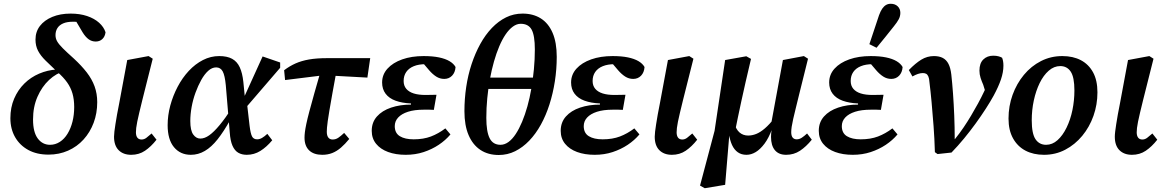

<svg xmlns="http://www.w3.org/2000/svg" viewBox="-20 -806 6176 1017"><path d="M237 13Q175 13 130 -11.5Q85 -36 60 -79.5Q35 -123 35 -180Q35 -237 55 -283.5Q75 -330 109 -363.5Q143 -397 187.5 -416Q232 -435 281 -438L291 -454L323 -430Q278 -418 240 -382.5Q202 -347 178.5 -293.5Q155 -240 155 -173Q155 -106 180 -72.5Q205 -39 245 -39Q273 -39 297 -54.5Q321 -70 338 -98Q355 -126 364 -162Q373 -198 373 -239Q373 -279 364 -310.5Q355 -342 335.5 -369.5Q316 -397 284 -425Q248 -459 221.5 -485Q195 -511 181.5 -537Q168 -563 168 -596Q168 -638 191.5 -668.5Q215 -699 257 -716.5Q299 -734 354 -734Q403 -734 441.5 -721Q480 -708 505 -685.5Q530 -663 539 -635Q536 -612 522 -599Q508 -586 487 -586Q466 -586 449.5 -598Q433 -610 418 -634L373 -710L439 -706L449 -670Q438 -678 425.5 -682.5Q413 -687 399 -689Q385 -691 368 -691Q335 -691 314.5 -682Q294 -673 284 -657Q274 -641 274 -620Q274 -602 283 -586.5Q292 -571 313 -550Q334 -529 372 -495Q412 -458 439.5 -422.5Q467 -387 481 -348.5Q495 -310 495 -265Q495 -206 476 -155.5Q457 -105 422.5 -67Q388 -29 340.5 -8Q293 13 237 13Z M675 14Q633 14 608.5 -10.5Q584 -35 584 -82Q584 -93 586 -109.5Q588 -126 591.5 -148.5Q595 -171 600 -199.5Q605 -228 612 -262L654 -488L767 -509L789 -495L756 -364Q743 -313 733.5 -274.5Q724 -236 717.5 -208.5Q711 -181 707 -161.5Q703 -142 701.5 -128.5Q700 -115 700 -105Q700 -87 707.5 -77Q715 -67 730 -67Q744 -67 756 -76.5Q768 -86 783 -99L809 -66Q780 -29 748 -7.5Q716 14 675 14Z M991 14Q935 14 901.5 -26.5Q868 -67 868 -143Q868 -195 882 -247Q896 -299 921 -346.5Q946 -394 980 -430.5Q1014 -467 1055 -488Q1096 -509 1141 -509Q1183 -509 1209.5 -494.5Q1236 -480 1250 -449.5Q1264 -419 1269 -372L1277 -291L1286 -279L1302 -140Q1307 -99 1315 -83.5Q1323 -68 1342 -68Q1355 -68 1368 -75.5Q1381 -83 1396 -97L1422 -63Q1392 -27 1359 -6.5Q1326 14 1287 14Q1261 14 1242 3Q1223 -8 1211.5 -34Q1200 -60 1197 -104L1176 -355Q1171 -407 1159.5 -428Q1148 -449 1125 -449Q1103 -449 1083 -431Q1063 -413 1046 -382.5Q1029 -352 1015.5 -315Q1002 -278 995 -239Q988 -200 988 -165Q988 -115 1003.5 -93.5Q1019 -72 1041 -72Q1064 -72 1088.5 -89.5Q1113 -107 1143 -143Q1173 -179 1210 -236L1222 -170H1199Q1165 -109 1132.5 -68Q1100 -27 1065 -6.5Q1030 14 991 14ZM1273 -225 1262 -267 1371 -507 1464 -475V-447Z M1490 -382 1485 -434Q1514 -456 1545.5 -470Q1577 -484 1617 -491Q1657 -498 1712 -498H1941L1926 -395L1725 -406H1684ZM1687 14Q1642 14 1617.5 -9.5Q1593 -33 1593 -77Q1593 -90 1595 -106.5Q1597 -123 1602.5 -149.5Q1608 -176 1618.5 -215.5Q1629 -255 1645 -312Q1661 -369 1684 -448L1766 -450Q1751 -369 1741 -313.5Q1731 -258 1725 -222Q1719 -186 1716 -164.5Q1713 -143 1712 -130Q1711 -117 1711 -108Q1711 -88 1719 -77.5Q1727 -67 1742 -67Q1758 -67 1771.5 -76Q1785 -85 1803 -102L1830 -70Q1808 -43 1786 -24Q1764 -5 1740 4.5Q1716 14 1687 14Z M2129 14Q2076 14 2035.5 -1Q1995 -16 1972 -44.5Q1949 -73 1949 -113Q1949 -158 1976.5 -189Q2004 -220 2051.5 -236Q2099 -252 2157 -252V-258Q2110 -260 2075.5 -272.5Q2041 -285 2022.5 -309.5Q2004 -334 2004 -369Q2004 -411 2032.5 -442.5Q2061 -474 2110.5 -491.5Q2160 -509 2224 -509Q2271 -509 2305 -502Q2339 -495 2361 -482Q2383 -469 2393 -451Q2391 -422 2374.5 -405Q2358 -388 2333 -388Q2310 -388 2290.5 -400.5Q2271 -413 2253 -434L2213 -481H2305L2307 -459Q2290 -463 2273.5 -464.5Q2257 -466 2234 -466Q2198 -466 2172 -455.5Q2146 -445 2132 -425Q2118 -405 2118 -377Q2118 -352 2132 -335.5Q2146 -319 2171.5 -311Q2197 -303 2233 -303Q2253 -303 2265.5 -303.5Q2278 -304 2292 -304L2278 -224Q2269 -225 2254.5 -225Q2240 -225 2225 -225Q2175 -225 2141 -214Q2107 -203 2089 -183.5Q2071 -164 2071 -138Q2071 -101 2098 -84.5Q2125 -68 2171 -68Q2223 -68 2262.5 -83Q2302 -98 2339 -126L2366 -94Q2340 -63 2304 -39Q2268 -15 2224 -0.5Q2180 14 2129 14Z M2622 15Q2565 15 2524.5 -12Q2484 -39 2462 -90.5Q2440 -142 2440 -217Q2440 -282 2449.5 -345.5Q2459 -409 2478 -466.5Q2497 -524 2524 -573Q2551 -622 2585.5 -658Q2620 -694 2660.5 -714Q2701 -734 2748 -734Q2804 -734 2844.5 -708.5Q2885 -683 2907 -632Q2929 -581 2929 -505Q2929 -439 2919 -375Q2909 -311 2890.5 -253Q2872 -195 2845 -146Q2818 -97 2783.5 -61Q2749 -25 2708.5 -5Q2668 15 2622 15ZM2631 -39Q2653 -39 2673.5 -54Q2694 -69 2712 -96.5Q2730 -124 2745.5 -161Q2761 -198 2773.5 -242.5Q2786 -287 2794.5 -337Q2803 -387 2808 -439Q2813 -491 2813 -544Q2813 -618 2796 -649Q2779 -680 2738 -680Q2717 -680 2696.5 -665Q2676 -650 2658 -623.5Q2640 -597 2624.5 -560.5Q2609 -524 2596.5 -480Q2584 -436 2575 -387Q2566 -338 2561 -286Q2556 -234 2556 -182Q2556 -109 2573.5 -74Q2591 -39 2631 -39ZM2521 -335V-395H2844V-335Z M3130 14Q3077 14 3036.5 -1Q2996 -16 2973 -44.5Q2950 -73 2950 -113Q2950 -158 2977.5 -189Q3005 -220 3052.5 -236Q3100 -252 3158 -252V-258Q3111 -260 3076.5 -272.5Q3042 -285 3023.5 -309.5Q3005 -334 3005 -369Q3005 -411 3033.5 -442.5Q3062 -474 3111.5 -491.5Q3161 -509 3225 -509Q3272 -509 3306 -502Q3340 -495 3362 -482Q3384 -469 3394 -451Q3392 -422 3375.5 -405Q3359 -388 3334 -388Q3311 -388 3291.5 -400.5Q3272 -413 3254 -434L3214 -481H3306L3308 -459Q3291 -463 3274.5 -464.5Q3258 -466 3235 -466Q3199 -466 3173 -455.5Q3147 -445 3133 -425Q3119 -405 3119 -377Q3119 -352 3133 -335.5Q3147 -319 3172.5 -311Q3198 -303 3234 -303Q3254 -303 3266.5 -303.5Q3279 -304 3293 -304L3279 -224Q3270 -225 3255.5 -225Q3241 -225 3226 -225Q3176 -225 3142 -214Q3108 -203 3090 -183.5Q3072 -164 3072 -138Q3072 -101 3099 -84.5Q3126 -68 3172 -68Q3224 -68 3263.5 -83Q3303 -98 3340 -126L3367 -94Q3341 -63 3305 -39Q3269 -15 3225 -0.5Q3181 14 3130 14Z M3539 14Q3497 14 3472.5 -10.5Q3448 -35 3448 -82Q3448 -93 3450 -109.5Q3452 -126 3455.5 -148.5Q3459 -171 3464 -199.5Q3469 -228 3476 -262L3518 -488L3631 -509L3653 -495L3620 -364Q3607 -313 3597.5 -274.5Q3588 -236 3581.5 -208.5Q3575 -181 3571 -161.5Q3567 -142 3565.5 -128.5Q3564 -115 3564 -105Q3564 -87 3571.5 -77Q3579 -67 3594 -67Q3608 -67 3620 -76.5Q3632 -86 3647 -99L3673 -66Q3644 -29 3612 -7.5Q3580 14 3539 14Z M3713 191 3688 177 3765 -113 3821 -488 3933 -508 3958 -494Q3942 -427 3929.5 -372Q3917 -317 3907 -271Q3897 -225 3888.5 -184Q3880 -143 3872 -103L3843 -91L3821 173ZM3934 14Q3907 14 3888 0.5Q3869 -13 3857.5 -38Q3846 -63 3841 -98L3869 -156Q3878 -121 3897 -104.5Q3916 -88 3943 -88Q3964 -88 3985.5 -96.5Q4007 -105 4031.5 -126Q4056 -147 4084 -183L4091 -124H4070Q4052 -75 4029.5 -45Q4007 -15 3983 -0.5Q3959 14 3934 14ZM4144 14Q4105 14 4084.5 -10.5Q4064 -35 4064 -81Q4064 -99 4067 -116.5Q4070 -134 4073 -149L4065 -152L4127 -488L4238 -509L4260 -495L4214 -310Q4203 -265 4195 -232.5Q4187 -200 4181.5 -176Q4176 -152 4173.5 -135Q4171 -118 4171 -106Q4171 -87 4178.5 -77.5Q4186 -68 4200 -68Q4214 -68 4227 -76.5Q4240 -85 4255 -99L4280 -66Q4250 -29 4217.5 -7.5Q4185 14 4144 14Z M4497 14Q4444 14 4403.5 -1Q4363 -16 4340 -44.5Q4317 -73 4317 -113Q4317 -158 4344.5 -189Q4372 -220 4419.5 -236Q4467 -252 4525 -252V-258Q4478 -260 4443.5 -272.5Q4409 -285 4390.5 -309.5Q4372 -334 4372 -369Q4372 -411 4400.5 -442.5Q4429 -474 4478.5 -491.5Q4528 -509 4592 -509Q4639 -509 4673 -502Q4707 -495 4729 -482Q4751 -469 4761 -451Q4759 -422 4742.5 -405Q4726 -388 4701 -388Q4678 -388 4658.5 -400.5Q4639 -413 4621 -434L4581 -481H4673L4675 -459Q4658 -463 4641.5 -464.5Q4625 -466 4602 -466Q4566 -466 4540 -455.5Q4514 -445 4500 -425Q4486 -405 4486 -377Q4486 -352 4500 -335.5Q4514 -319 4539.5 -311Q4565 -303 4601 -303Q4621 -303 4633.5 -303.5Q4646 -304 4660 -304L4646 -224Q4637 -225 4622.5 -225Q4608 -225 4593 -225Q4543 -225 4509 -214Q4475 -203 4457 -183.5Q4439 -164 4439 -138Q4439 -101 4466 -84.5Q4493 -68 4539 -68Q4591 -68 4630.5 -83Q4670 -98 4707 -126L4734 -94Q4708 -63 4672 -39Q4636 -15 4592 -0.5Q4548 14 4497 14ZM4585 -572Q4598 -610 4610.5 -648.5Q4623 -687 4636 -725Q4644 -747 4653 -760Q4662 -773 4673 -779.5Q4684 -786 4698 -786Q4721 -786 4735 -772.5Q4749 -759 4749 -738Q4749 -720 4740.5 -704Q4732 -688 4715 -667Q4692 -638 4669.5 -610Q4647 -582 4623 -553Z M4932 0Q4930 -71 4925 -138Q4920 -205 4914.5 -265Q4909 -325 4903 -372Q4902 -390 4897.5 -400.5Q4893 -411 4886 -415Q4879 -419 4868 -419Q4856 -419 4842.5 -414.5Q4829 -410 4813 -401L4794 -435Q4829 -471 4860 -490Q4891 -509 4927 -509Q4955 -509 4974 -499Q4993 -489 5004 -467.5Q5015 -446 5019 -411Q5024 -366 5028 -310.5Q5032 -255 5034.5 -193.5Q5037 -132 5037 -69H5038Q5063 -100 5084 -131Q5105 -162 5124 -194Q5143 -226 5160.5 -258Q5178 -290 5194 -324Q5202 -340 5207.5 -355.5Q5213 -371 5218 -386L5205 -302L5188 -357Q5180 -375 5174 -393.5Q5168 -412 5168 -432Q5168 -471 5188.5 -491Q5209 -511 5241 -511Q5258 -511 5270 -507.5Q5282 -504 5288 -500Q5291 -493 5293 -482.5Q5295 -472 5295 -458Q5295 -424 5282 -385.5Q5269 -347 5243 -299Q5226 -268 5201.5 -230Q5177 -192 5148 -152Q5119 -112 5086.5 -72.5Q5054 -33 5020 2L4946 10Z M5510 14Q5454 14 5412 -8Q5370 -30 5346 -73Q5322 -116 5322 -178Q5322 -244 5343.5 -303.5Q5365 -363 5403.5 -409.5Q5442 -456 5494 -482.5Q5546 -509 5607 -509Q5664 -509 5705.5 -487Q5747 -465 5770 -422.5Q5793 -380 5793 -317Q5793 -252 5772 -192.5Q5751 -133 5712.5 -86.5Q5674 -40 5622.5 -13Q5571 14 5510 14ZM5521 -39Q5554 -39 5581.5 -63.5Q5609 -88 5629.5 -130Q5650 -172 5660.5 -223Q5671 -274 5671 -327Q5671 -397 5651.5 -426.5Q5632 -456 5596 -456Q5563 -456 5535 -431.5Q5507 -407 5487 -366Q5467 -325 5456 -274Q5445 -223 5445 -169Q5445 -98 5465 -68.5Q5485 -39 5521 -39Z M5976 14Q5934 14 5909.5 -10.5Q5885 -35 5885 -82Q5885 -93 5887 -109.5Q5889 -126 5892.5 -148.5Q5896 -171 5901 -199.5Q5906 -228 5913 -262L5955 -488L6068 -509L6090 -495L6057 -364Q6044 -313 6034.5 -274.5Q6025 -236 6018.5 -208.5Q6012 -181 6008 -161.5Q6004 -142 6002.5 -128.5Q6001 -115 6001 -105Q6001 -87 6008.5 -77Q6016 -67 6031 -67Q6045 -67 6057 -76.5Q6069 -86 6084 -99L6110 -66Q6081 -29 6049 -7.5Q6017 14 5976 14Z"/></svg>

Font: Source Serif 4 SemiBold
Style: Italic
Weight: 600
Italic angle: -12°
Designer: Frank Grießhammer
Foundry: Adobe Systems Incorporated
Version: Version 4.004;hotconv 1.0.116;makeotfexe 2.5.65601